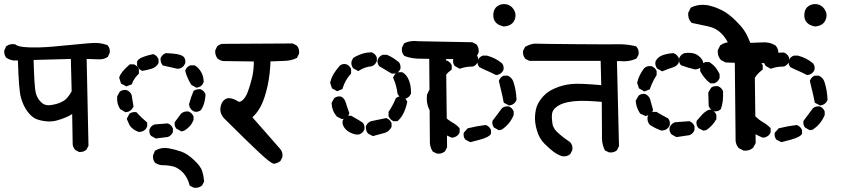

<svg xmlns="http://www.w3.org/2000/svg" viewBox="-39 -775 4059 926"><path d="M340.3 -43 325.7 -50.8 323.7 -51.8 322.8 -53.2Q313 -64.5 311.5 -79.1V-79.6V-80.1L309.1 -225.1Q294.4 -215.3 279.8 -209.5Q268.6 -204.6 257.1 -200.7Q245.6 -196.8 234.4 -193.8Q210.9 -187.5 184.6 -189.9Q158.7 -192.4 137.7 -200.2Q115.2 -208.5 93.8 -236.8Q73.2 -264.2 62 -304.2Q51.3 -341.8 47.4 -483.4H27.3H26.9H26.4Q8.3 -485.8 -7.3 -495.6L-8.8 -496.6L-9.8 -498Q-19.5 -510.7 -18.6 -529.8V-531.7L-17.6 -533.2L-10.7 -548.8L-9.8 -551.3L-7.8 -552.7Q9.3 -564.9 31.7 -561.5L35.2 -561Q47.4 -548.3 101.1 -546.6Q154.8 -544.9 211.2 -549.8Q267.6 -554.7 328.9 -560.8Q390.1 -566.9 404.8 -567.4Q442.9 -570.3 477.1 -558.1L479.5 -557.1L481 -555.2Q492.7 -541 490.2 -521.5L489.7 -519.5L489.3 -518.6L482.4 -503.9L481.4 -501L479 -499.5Q461.9 -488.3 439.5 -488.8Q430.7 -488.8 415.5 -489.5Q400.4 -490.2 378.9 -490.7L387.7 -74.2V-71.8L386.7 -69.8L378.9 -55.2L377.9 -53.2L376.5 -52.2Q363.8 -41 344.2 -42H341.8ZM258.3 -283.7Q271 -288.6 283.2 -301.3Q294.9 -313.5 306.6 -334.5L302.7 -490.7L123 -485.8Q126.5 -356.4 133.3 -327.6Q140.6 -299.3 160.6 -280.8Q179.7 -263.2 209 -268.6Q240.7 -273.9 256.8 -282.7L257.3 -283.2Z M895 129.9 879.4 122.1 875.5 120.1 874.5 115.7Q871.6 104.5 867.4 94.7Q863.3 85 857.7 76.2Q852.1 67.4 845 59.3Q837.9 51.3 830.3 45.4Q822.8 39.6 815.2 35.4Q807.6 31.2 799.8 28.8Q774.9 21.5 739.3 21.5H738.3H737.8Q723.1 19 710.4 11.2L709.5 10.3L708.5 9.3Q696.8 -4.9 699.2 -25.4V-26.9L700.2 -28.3L707 -44.9L708 -47.9L710.9 -49.3Q739.3 -65.9 773.4 -60.1Q805.2 -54.2 835 -43.9Q850.6 -38.6 866 -28.1Q881.3 -17.6 897.5 -2.4Q929.7 27.8 936.5 51.3Q943.4 73.2 945.3 97.7V100.6L944.3 103L936.5 117.7L935.5 119.6L934.1 120.6Q920.4 131.8 898.9 130.9H897ZM709 -108.9 691.4 -118.7 689.9 -119.1 689 -120.6Q679.2 -131.8 681.6 -149.9L682.1 -150.9L682.6 -152.3Q685.5 -159.7 691.2 -165.3Q696.8 -170.9 704.1 -173.8L705.6 -174.8H707L767.6 -179.7H770L772.5 -178.7Q787.6 -172.4 793.9 -157.2L794.9 -155.3V-153.3V-140.6V-138.7L794.4 -137.2L793.9 -136.7Q791 -129.4 785.4 -123.8Q779.8 -118.2 772.5 -115.2L771 -114.3H769.5L714.8 -107.4L711.9 -106.9ZM628.9 -139.2Q604.5 -147 586.9 -168.9L586.4 -169.9L585.9 -170.9L574.2 -197.3L572.3 -201.7L574.2 -205.6L584 -224.1L585 -226.1L586.9 -227.5Q597.7 -235.4 614.7 -234.4L618.7 -233.9L621.6 -231.4Q631.8 -219.7 643.3 -208.7Q654.8 -197.8 667.5 -187L670.9 -184.1V-179.7V-167V-165L670.4 -163.6L669.9 -163.1Q663.6 -147.5 647 -141.1H646L645 -140.6L633.3 -138.7L631.3 -138.2ZM832 -143.1 813.5 -153.8 812 -154.3 811 -155.8Q801.3 -167 803.7 -184.1L804.2 -186.5L805.7 -188.5L834 -226.6L835 -227.5L835.9 -228.5Q851.1 -239.7 869.6 -237.3L870.6 -236.8L872.1 -236.3Q887.2 -230 893.6 -214.8L894.5 -212.9V-210.9V-198.2V-196.3L893.6 -194.3Q880.9 -163.1 849.6 -145L848.6 -144H847.2L839.4 -142.1L835.4 -141.1ZM562.5 -235.8 543 -247.6 541 -248.5 539.6 -250.5Q522.9 -275.9 526.4 -309.6V-311.5L527.8 -313.5L537.6 -331.1L538.6 -333L540.5 -334.5Q554.7 -343.3 570.8 -340.8L571.8 -340.3L573.2 -339.8Q588.4 -333.5 594.7 -319.3L595.2 -318.4L595.7 -317.4Q599.6 -296.4 604.5 -264.2L605 -261.2L603.5 -258.3Q596.2 -243.7 582 -237.3L581.1 -236.8L580.1 -236.3L569.3 -234.4L565.4 -233.9ZM897.5 -237.3Q882.3 -243.7 876 -258.8L875.5 -259.8L875 -260.7L873 -270.5L872.6 -272.9L873.5 -274.9Q877.4 -290 882.3 -304.7Q887.2 -319.3 893.6 -334L894.5 -336.9L897.5 -338.4Q909.7 -345.7 926.3 -344.7H928.2L929.7 -343.8Q944.8 -337.4 951.2 -322.3L952.1 -319.8V-317.9Q951.2 -302.7 948.5 -289.8Q945.8 -276.9 941.4 -265.6Q937 -254.4 931.2 -245.6L930.2 -244.1L928.7 -243.2Q916.5 -233.9 899.9 -236.3L898.9 -236.8ZM904.3 -354 885.7 -364.7 883.8 -365.7 882.3 -367.7Q876.5 -377.4 871.3 -387.7Q866.2 -397.9 862.1 -408.7Q857.9 -419.4 855 -431.2L854 -434.1L855.5 -437.5Q861.8 -452.6 877 -459L878.9 -460H880.4H880.9H896.5H898.9L900.9 -459Q909.7 -454.1 917 -446.5Q924.3 -439 930.4 -428.7Q936.5 -418.5 939.7 -406.5Q942.9 -394.5 943.4 -381.3V-378.9L942.4 -377Q939.5 -369.6 934.3 -364Q929.2 -358.4 921.9 -355.5L920.9 -355L919.9 -354.5L911.1 -352.5L907.7 -352.1ZM566.9 -360.4 548.3 -370.1 544.4 -372.1 543.5 -376 536.6 -397.5 535.6 -400.4 536.6 -402.8Q543 -426.3 584.5 -462.4L586.9 -464.8H590.8H604.5H606.4L607.9 -464.4L608.4 -463.9Q623.5 -457.5 629.9 -442.4L630.9 -440.4V-438.5V-423.8V-419.9L627.9 -417Q621.1 -410.2 615.5 -403.1Q609.9 -396 605.5 -388.2Q601.1 -380.4 598.1 -372.1L596.2 -368.2L592.3 -366.7L574.7 -359.9L570.8 -358.4ZM644.5 -434.6Q641.6 -435.5 639.2 -437.3Q636.7 -439 634.3 -440.9Q631.8 -442.9 629.9 -445.3Q627.9 -447.8 626.2 -450.2Q624.5 -452.6 623 -455.6L622.1 -457.5V-460V-475.6V-478.5L623.5 -480.5Q626 -485.4 630.9 -489.3Q635.7 -493.2 642.1 -496.3Q648.4 -499.5 657.2 -502.4Q666 -505.4 675.3 -508.1Q684.6 -510.7 696.8 -513.2L700.2 -514.2L703.1 -512.7Q706.5 -511.2 710 -509Q713.4 -506.8 716.1 -504.2Q718.8 -501.5 720.9 -498Q723.1 -494.6 724.6 -491.2L725.6 -489.3V-487.3V-473.6V-471.2L724.6 -469.2Q715.8 -452.1 694.3 -444.3Q675.3 -438 649.9 -433.6L647 -433.1ZM816.4 -443.4Q783.2 -450.2 749.5 -458.5L746.6 -459L744.1 -461.9Q734.4 -474.6 735.4 -492.7V-494.6L736.3 -496.6Q743.7 -511.2 757.8 -517.6L759.8 -518.6H762.2Q794.9 -517.6 814.9 -513.9Q835 -510.3 845.7 -502L846.7 -501L847.7 -500Q856.9 -487.8 854.5 -471.2L854 -470.2V-469.2Q851.6 -463.9 848.6 -459.5Q845.7 -455.1 841.3 -451.7Q836.9 -448.2 832 -446.3L831.1 -445.8L830.1 -445.3L820.3 -443.4H818.4Z M1279.8 14.2Q1264.2 10.3 1210.7 -39.6Q1157.2 -89.4 1040 -206.1L1039.6 -206.5L1039.1 -207Q1021 -229.5 1023.9 -253.9Q1026.9 -277.8 1040 -291Q1054.7 -305.7 1076.2 -300.3Q1093.8 -296.4 1108.9 -286.1Q1116.7 -280.8 1128.9 -290Q1133.8 -293.9 1138.2 -299.3Q1142.6 -304.7 1147 -312.3Q1151.4 -319.8 1154.8 -329.1Q1158.7 -338.9 1162.4 -350.1Q1166 -361.3 1169.7 -374Q1173.3 -386.7 1176.8 -400.9Q1185.5 -438 1185.1 -478.5L1039.1 -480.5H1038.1H1037.6Q1022.5 -482.9 1010.7 -492.2L1009.3 -493.2L1008.8 -494.6Q998 -509.8 999 -529.8V-531.7L1000 -533.7L1007.8 -550.3L1008.8 -551.8L1010.3 -553.2Q1023.9 -565.4 1045.4 -563.5L1370.1 -565.4H1372.6L1374.5 -564.5L1390.1 -556.6L1391.6 -555.7L1393.1 -554.2Q1405.8 -540.5 1403.3 -517.6V-515.6L1402.3 -514.2L1394.5 -498.5L1393.1 -495.6L1389.6 -494.1Q1364.7 -482.4 1334 -481.4Q1320.8 -481 1303.7 -480.2Q1286.6 -479.5 1265.6 -479Q1263.7 -419.9 1252 -362.8Q1245.1 -331.5 1236.8 -306.4Q1228.5 -281.2 1218.3 -261.7Q1200.2 -228.5 1178.2 -209.5L1312 -57.1Q1325.7 -41 1323.2 -19.5L1322.8 -17.6L1322.3 -16.1L1314.5 -0.5L1313.5 1.5L1311.5 2.9Q1298.8 12.2 1283.7 14.6H1281.7Z M2065.9 -35.2 2050.3 -43 2047.9 -44.4 2046.4 -46.9Q2039.1 -58.6 2036.1 -72.5Q2033.2 -86.4 2034.2 -101.1L2031.2 -491.2Q2004.4 -491.2 1977.1 -492.2Q1943.4 -493.2 1913.6 -504.4L1911.1 -505.4L1909.7 -507.3Q1897 -521 1899.4 -543V-544.9L1900.4 -546.4L1908.2 -563L1909.7 -565.9L1912.6 -567.4Q1927.2 -574.2 1943.6 -576.4Q1960 -578.6 1977.5 -576.2L2236.3 -571.3H2238.8L2240.7 -570.3L2256.3 -562.5L2258.3 -561.5L2259.3 -560.1Q2272 -544.9 2269.5 -523.4L2269 -521.5L2268.6 -520L2260.7 -504.4L2259.8 -502.4L2257.8 -501Q2255.4 -499 2252.7 -497.6Q2250 -496.1 2247.1 -494.9Q2244.1 -493.7 2241.2 -492.7Q2238.3 -491.7 2235.4 -491.2Q2232.4 -490.7 2229.5 -490.2H2229H2228.5H2112.3L2117.2 -67.4V-64.9L2116.2 -63L2108.4 -47.4L2107.4 -45.4L2106 -44.4Q2090.8 -31.7 2069.3 -34.2L2067.4 -34.7ZM1756.3 -120.1 1737.8 -129.9 1735.8 -130.9 1734.4 -132.8Q1724.6 -145.5 1725.6 -164.6V-166.5L1726.6 -168Q1729.5 -175.3 1735.1 -180.9Q1740.7 -186.5 1748 -189.5L1749 -189.9L1750 -190.4Q1786.1 -197.3 1821.3 -205.1L1824.2 -205.6L1827.1 -204.1Q1842.3 -197.8 1848.6 -182.6L1849.6 -180.7V-178.7V-166V-163.6L1848.6 -161.6Q1843.3 -151.4 1835.4 -144.3Q1827.6 -137.2 1816.9 -134.3L1763.2 -119.6L1759.8 -118.7ZM1678.7 -126Q1649.9 -131.3 1631.3 -148.4Q1610.8 -167 1613.3 -191.4V-192.9L1614.3 -194.3Q1615.7 -197.8 1617.9 -201.2Q1620.1 -204.6 1622.8 -207.3Q1625.5 -210 1628.9 -212.2Q1632.3 -214.4 1635.7 -215.8L1637.7 -216.8H1639.6H1652.3H1654.8L1657.2 -215.3Q1695.8 -193.8 1710 -183.6L1710.9 -183.1L1711.4 -182.1Q1716.3 -176.3 1718 -168.7Q1719.7 -161.1 1718.8 -151.9L1718.3 -150.9L1717.8 -149.4Q1714.8 -142.1 1709.2 -136.5Q1703.6 -130.9 1696.3 -127.9L1694.8 -127H1693.4L1681.6 -126H1680.2ZM1856.9 -191.4Q1852.1 -193.8 1848.1 -197Q1844.2 -200.2 1841.1 -204.1Q1837.9 -208 1835.9 -212.9L1835 -214.8V-216.8V-232.4V-235.4L1836.4 -237.8Q1855.5 -266.1 1869.1 -298.8L1869.6 -300.8L1871.6 -302.2Q1882.8 -312 1899.9 -309.6L1900.9 -309.1L1902.3 -308.6Q1917.5 -302.2 1923.8 -287.1L1925.3 -284.2L1924.8 -281.2Q1911.1 -220.2 1880.4 -192.9L1877.9 -190.4H1874H1861.3H1858.9ZM1606.9 -202.1 1587.4 -211.9 1585.4 -212.9 1584.5 -214.4Q1561.5 -241.2 1560.5 -275.9V-278.8L1561.5 -280.8L1571.3 -299.3L1572.8 -301.8L1574.7 -302.7Q1587.4 -312 1604 -309.6L1605 -309.1L1606.4 -308.6Q1622.6 -302.2 1629.4 -277.8Q1630.4 -275.4 1631.1 -272.7Q1631.8 -270 1632.6 -267.3Q1633.3 -264.6 1634.3 -262Q1635.3 -259.3 1636.2 -256.3Q1637.2 -253.4 1638.2 -250.5Q1639.2 -247.6 1640.4 -244.6Q1641.6 -241.7 1642.6 -238.5Q1643.6 -235.4 1645 -231.9L1646 -228.5L1644.5 -224.6Q1641.6 -217.3 1636 -211.7Q1630.4 -206.1 1623 -203.1L1621.6 -202.1H1620.1L1612.3 -201.2L1609.4 -200.7ZM1901.4 -300.3Q1896 -302.2 1891.8 -305.7Q1887.7 -309.1 1884.3 -313.2Q1880.9 -317.4 1878.9 -322.3L1877.9 -323.7V-325.2Q1873.5 -362.8 1858.4 -396.5L1856.4 -400.4L1858.4 -404.3Q1864.7 -419.4 1879.9 -425.8L1881.8 -426.8H1900.9L1903.3 -425.3Q1921.9 -415 1932.6 -389.2Q1943.4 -364.3 1943.4 -326.2V-324.2L1942.4 -322.3Q1936 -307.1 1920.9 -300.8L1918.9 -299.8H1902.3H1901.9ZM1583 -337.4 1565.4 -347.2 1562 -348.6 1561 -352.5 1554.2 -373 1553.2 -375.5 1553.7 -377.9Q1556.6 -389.6 1561 -400.4Q1565.4 -411.1 1571.8 -421.4Q1584 -440.4 1599.1 -457.5L1599.6 -458L1600.1 -458.5Q1611.3 -468.3 1629.4 -465.8L1630.4 -465.3L1631.8 -464.8Q1647 -458.5 1653.3 -444.3L1654.3 -442.4V-440.4V-423.8V-419.9L1651.9 -417.5Q1625 -387.7 1613.8 -349.6L1612.3 -345.2L1608.4 -343.8L1591.8 -336.9L1587.4 -335ZM1847.7 -421.4 1792 -454.6 1790.5 -455.6 1789.1 -457Q1779.8 -469.2 1782.2 -485.8L1782.7 -486.8L1783.2 -488.3Q1789.6 -503.4 1804.7 -509.8L1806.6 -510.7H1808.1H1808.6H1825.2H1827.1L1829.1 -509.8Q1857.9 -497.6 1884.3 -475.1L1885.3 -474.6L1885.7 -473.6Q1890.1 -468.3 1891.6 -461.2Q1893.1 -454.1 1892.6 -445.8V-443.8L1891.6 -442.4Q1885.3 -427.2 1870.1 -420.9L1868.2 -419.9H1866.7H1866.2H1852.5H1849.6ZM1683.6 -435.1 1666 -444.8 1664.1 -445.8 1663.1 -447.8Q1653.8 -460.4 1656.2 -478L1656.7 -479.5L1657.2 -481L1663.1 -492.7L1664.6 -495.1L1666.5 -496.6Q1670.9 -499.5 1675.5 -502Q1680.2 -504.4 1685.3 -506.8Q1690.4 -509.3 1695.6 -511.2Q1700.7 -513.2 1706.1 -515.1Q1728 -522.5 1752 -522.5H1753.9L1755.9 -521.5Q1763.2 -518.6 1768.8 -512.9Q1774.4 -507.3 1777.3 -500L1778.3 -498V-496.1V-482.4V-480.5L1777.8 -479Q1775.4 -473.6 1772.2 -469Q1769 -464.4 1764.4 -461.2Q1759.8 -458 1754.4 -455.6L1753.4 -455.1H1752Q1744.1 -454.6 1736.6 -452.9Q1729 -451.2 1721.9 -448.7Q1714.8 -446.3 1707.8 -442.9Q1700.7 -439.5 1693.8 -435.1L1689 -432.1Z M2226.1 -90.8 2207.5 -100.6 2205.6 -101.6 2204.1 -103.5Q2194.8 -115.7 2197.3 -132.3L2197.8 -135.3L2199.7 -137.2L2214.4 -153.8L2216.3 -156.2L2219.2 -156.7Q2259.8 -167 2301.8 -171.9H2304.2L2306.6 -170.9Q2321.8 -164.6 2328.1 -149.4L2329.1 -147.5V-145.5V-132.8V-130.9L2328.6 -129.4L2328.1 -128.9Q2322.3 -114.7 2276.4 -101.6Q2264.2 -98.1 2235.4 -90.8H2234.9L2234.4 -90.3H2233.9H2233.4H2232.9L2229 -89.4ZM2138.2 -111.8Q2121.6 -118.2 2106.2 -127Q2090.8 -135.7 2076.2 -147.5L2075.2 -148.4L2074.7 -148.9Q2060.1 -166 2062.5 -187.5V-189L2063.5 -190.4Q2066.4 -197.8 2072 -203.4Q2077.6 -209 2085 -211.9L2086.9 -212.9H2088.9H2101.6H2105.5L2108.4 -210Q2122.1 -196.3 2140.1 -186Q2160.6 -174.8 2175.3 -159.2L2177.7 -156.2V-152.3V-138.7V-136.7L2176.8 -134.8Q2173.8 -127.4 2168.2 -122.3Q2162.6 -117.2 2155.3 -114.3L2154.3 -113.8L2153.3 -113.3L2143.6 -111.3L2140.6 -110.8ZM2363.3 -148.9 2345.7 -158.7 2344.2 -159.2 2342.8 -161.1Q2333.5 -173.3 2335.9 -189.9L2336.4 -192.4L2337.9 -194.3L2381.8 -252.9L2382.8 -254.4L2384.3 -254.9Q2397 -264.2 2414.6 -261.7L2416 -261.2L2417 -260.7Q2420.4 -259.3 2423.6 -257.1Q2426.8 -254.9 2429.4 -252.2Q2432.1 -249.5 2434.1 -246.1Q2436 -242.7 2437.5 -239.3L2438.5 -237.3V-235.4V-222.7V-220.7L2438 -219.2Q2429.2 -198.2 2415.5 -181.2Q2401.9 -164.1 2382.3 -150.9L2380.9 -149.9L2378.9 -149.4L2370.1 -147.5L2366.7 -147ZM2059.1 -223.6 2040.5 -233.4 2038.1 -234.9 2036.6 -237.3Q2015.1 -272 2020.5 -317.4V-318.8L2021.5 -320.3L2029.3 -337.9L2030.3 -339.8L2031.7 -341.3Q2045.9 -353 2064.9 -350.6L2065.9 -350.1L2067.4 -349.6Q2082.5 -343.3 2088.9 -328.1L2089.8 -326.2V-324.2Q2089.8 -290 2099.1 -252.4L2100.1 -249L2098.6 -246.1Q2092.3 -231 2078.1 -224.6L2076.7 -223.6H2075.2L2064.5 -222.7H2061.5ZM2413.6 -267.6 2395 -277.3 2390.6 -279.8 2389.6 -284.2Q2387.2 -296.9 2384.8 -308.8Q2382.3 -320.8 2379.4 -332.5Q2376.5 -344.2 2373.5 -356.4Q2370.6 -368.7 2367.7 -381.8L2366.7 -384.8L2368.2 -387.7Q2371.1 -395 2376.2 -400.6Q2381.3 -406.2 2388.7 -409.2L2390.6 -410.2H2392.6H2408.2H2410.6L2413.1 -408.7Q2418.9 -405.3 2424.1 -400.6Q2429.2 -396 2432.6 -390.1Q2436 -384.3 2438 -377.9Q2450.2 -339.8 2452.1 -295.4V-293L2451.2 -291Q2444.8 -275.9 2429.7 -269.5L2428.7 -269H2428.2L2420.4 -267.1L2416.5 -266.1ZM2057.6 -375Q2042.5 -381.3 2036.1 -396.5L2035.6 -397.5L2035.2 -398.4L2033.2 -409.2V-411.1V-413.1Q2040 -442.4 2062 -463.4Q2085.4 -485.8 2114.3 -483.4H2115.7L2117.2 -482.4Q2132.3 -476.1 2138.7 -461.9L2139.6 -460V-458V-444.3V-439.5L2135.7 -436.5Q2108.4 -416.5 2092.8 -384.3L2091.8 -382.3L2089.8 -380.9Q2078.1 -371.6 2060.1 -374L2059.1 -374.5ZM2351.1 -414.1Q2332.5 -423.8 2313.5 -432.1Q2293.5 -440.4 2274.9 -450.2L2272.9 -451.2L2271.5 -453.1Q2262.2 -465.3 2264.6 -481.9L2265.1 -482.9L2265.6 -484.4Q2272 -499.5 2287.1 -505.9L2289.1 -506.8H2290.5H2291H2308.6H2310.1L2311 -506.3Q2350.1 -496.1 2381.3 -470.2L2381.8 -469.7L2382.8 -468.8Q2392.1 -456.5 2389.6 -439.9L2389.2 -439L2388.7 -437.5Q2382.3 -422.4 2367.2 -416L2366.2 -415.5H2365.7L2357.9 -413.6L2354 -412.6ZM2173.8 -445.8 2156.2 -455.6 2154.8 -456.1 2153.3 -458Q2144 -470.2 2146.5 -486.8L2147 -490.7L2149.9 -493.2Q2188 -523.4 2240.7 -521.5H2242.2L2244.1 -520.5Q2249 -518.6 2253.2 -515.4Q2257.3 -512.2 2260.5 -508.1Q2263.7 -503.9 2265.6 -499L2266.6 -497.1V-495.1V-480.5V-478.5L2266.1 -477.1L2265.6 -476.6Q2259.3 -461.4 2244.1 -455.1L2242.2 -454.1H2240.2Q2229.5 -454.1 2219.5 -453.1Q2209.5 -452.1 2200.2 -450Q2190.9 -447.8 2182.1 -444.8L2177.7 -443.4ZM2389.6 -647.5Q2386.2 -648.4 2383.5 -649.2Q2380.9 -649.9 2378.2 -650.9Q2375.5 -651.9 2372.8 -652.8Q2370.1 -653.8 2367.7 -655Q2365.2 -656.2 2363 -657.7Q2360.8 -659.2 2358.9 -660.6Q2356.9 -662.1 2355 -663.8Q2353 -665.5 2351.6 -667.5Q2338.4 -682.1 2340.3 -707.5Q2342.3 -734.4 2361.8 -746.6Q2380.9 -758.3 2402.8 -754.4Q2424.8 -750 2437.5 -731Q2450.7 -711.9 2446.3 -689.9Q2443.8 -679.2 2438.5 -670.9Q2433.1 -662.6 2424.8 -657.2Q2419.4 -653.8 2414.1 -651.9Q2408.7 -649.9 2403.1 -648.7Q2397.5 -647.5 2391.6 -647.5H2390.6Z M2896.5 -41 2881.8 -47.9 2878.4 -49.3 2877 -52.7Q2861.3 -85.9 2864.3 -125.5L2863.3 -283.7Q2830.6 -286.6 2795.9 -288.1Q2757.3 -290 2727.1 -286.6Q2697.3 -283.2 2676.3 -275.9Q2655.3 -268.6 2639.6 -254.9Q2625.5 -242.2 2623.5 -226.1Q2621.1 -207 2625 -180.7Q2625.5 -175.8 2627 -171.1Q2628.4 -166.5 2630.6 -161.9Q2632.8 -157.2 2635.7 -152.8Q2638.7 -148.4 2642.3 -144Q2646 -139.6 2650.9 -135.7Q2674.8 -113.3 2709.5 -90.3L2710.4 -89.4L2711.4 -88.4Q2717.8 -81.5 2720.2 -72.5Q2722.7 -63.5 2721.7 -53.7L2721.2 -51.8L2720.7 -50.3L2712.9 -34.7L2711.9 -33.2L2710.9 -31.7Q2695.3 -18.1 2672.4 -21.5L2671.4 -22H2670.4Q2647.5 -30.3 2628.4 -44.9Q2609.9 -59.1 2586.9 -82Q2562.5 -106 2550.8 -145Q2539.1 -183.6 2541.5 -216.8Q2543.9 -249.5 2553.2 -269.5Q2562 -289.6 2582 -311.5Q2602.5 -334.5 2638.7 -349.6Q2674.3 -365.2 2715.8 -369.6Q2754.9 -374 2860.8 -364.3L2857.9 -481.4H2516.6H2514.2L2512.2 -482.4L2496.6 -490.2L2494.6 -491.2L2493.7 -492.7Q2482.4 -506.3 2483.4 -526.9V-528.8L2484.4 -530.8L2492.2 -546.4L2493.7 -549.3L2496.6 -550.8Q2525.4 -565.4 2543.5 -564.5Q2559.1 -563.5 2733.6 -562Q2908.2 -560.5 2942.9 -561.5Q2979.5 -562.5 3025.4 -552.7L3028.3 -551.8L3030.8 -549.3Q3043.5 -535.6 3041 -513.7L3040.5 -511.7L3040 -510.3L3032.2 -495.6L3030.3 -492.7L3027.3 -491.2Q2993.2 -475.6 2950.7 -480.5L2936.5 -480L2946.3 -72.3V-70.3L2945.3 -67.9L2937.5 -52.2L2936.5 -50.3L2935.1 -49.3Q2920.9 -37.6 2899.4 -40H2897.9Z M3545.4 -49.8 3525.9 -59.6 3523.9 -60.5 3522.9 -62Q3517.1 -68.8 3513.4 -77.1Q3509.8 -85.4 3508.8 -94.7V-95.2V-95.7L3504.9 -472.2L3463.4 -473.6H3461.4L3459.5 -474.6L3439.9 -484.4L3438.5 -485.4L3437 -486.8Q3420.4 -505.4 3422.9 -531.2V-533.2L3423.8 -534.7L3433.6 -554.2L3435.1 -556.6L3437.5 -558.1Q3441.9 -561 3446 -563Q3450.2 -564.9 3454.6 -566.7Q3459 -568.4 3463.1 -569.3Q3467.3 -570.3 3471.2 -570.8Q3459 -594.7 3439.5 -614.3Q3414.1 -639.6 3377.9 -647.5Q3338.9 -656.2 3299.8 -664.1L3296.4 -665L3294.4 -667.5Q3277.8 -686 3280.3 -711.9V-713.9L3281.2 -715.3L3291 -734.9L3292.5 -737.8L3295.4 -739.3Q3329.6 -756.3 3373.5 -750H3374Q3379.4 -748.5 3384.5 -747.3Q3389.6 -746.1 3394.5 -744.6Q3399.4 -743.2 3404.5 -741.5Q3409.7 -739.7 3414.6 -738Q3419.4 -736.3 3424.1 -734.1Q3428.7 -731.9 3433.3 -730Q3438 -728 3442.9 -725.6Q3475.6 -709 3510.7 -673.8Q3522.5 -662.1 3531.7 -651.6Q3541 -641.1 3547.9 -631.3Q3554.7 -621.6 3559.6 -612.8Q3570.8 -591.3 3579.6 -568.4L3632.3 -570.3Q3670.4 -574.2 3700.2 -556.2L3701.7 -555.2L3702.6 -554.2Q3717.3 -537.6 3714.8 -511.7V-509.8L3713.9 -508.3L3704.1 -488.8L3702.6 -486.3L3700.2 -484.9Q3668.5 -465.8 3626.5 -471.7L3600.6 -470.2L3605.5 -87.9V-85.4L3604.5 -83L3593.8 -63.5L3592.8 -62L3591.3 -61Q3574.7 -46.4 3548.8 -48.8H3546.9ZM3220.7 -115.2 3201.2 -126 3199.7 -127 3198.2 -128.9Q3188 -141.6 3190.4 -159.7L3190.9 -161.1L3191.4 -162.1Q3198.7 -178.7 3215.3 -185.1L3216.8 -185.5H3218.3Q3250.5 -187.5 3283.2 -190.4H3285.6L3288.1 -189.5Q3303.2 -183.1 3309.6 -168L3310.5 -166V-164.1V-150.4V-148.4L3310.1 -147Q3303.7 -130.4 3288.1 -124L3286.6 -123.5L3285.6 -123L3227.1 -114.3L3223.6 -113.8ZM3148.9 -146Q3122.6 -155.3 3097.2 -171.4L3096.2 -172.4L3095.2 -172.9Q3081.5 -188 3084 -210V-211.4L3085 -212.9Q3091.3 -228.5 3107.9 -234.9L3109.4 -235.4H3111.3H3125H3127.9L3129.9 -233.9Q3155.3 -218.3 3181.2 -205.1L3183.1 -204.1L3184.6 -202.1Q3193.8 -190.4 3191.4 -172.4L3190.9 -171.4L3190.4 -169.9Q3184.1 -154.3 3167.5 -147.9H3166.5L3165.5 -147.5L3153.8 -145.5L3151.4 -145ZM3350.1 -146.5 3331.5 -156.2 3329.6 -157.2 3328.6 -158.7Q3317.9 -170.9 3320.3 -189L3320.8 -191.4L3322.3 -193.8Q3337.4 -211.9 3347.7 -222.7Q3357.9 -233.4 3369.1 -240.2Q3380.4 -247.1 3389.6 -246.1H3391.1L3392.6 -245.1Q3395.5 -244.1 3398.2 -242.4Q3400.9 -240.7 3403.3 -238.5Q3405.8 -236.3 3408 -233.9Q3410.2 -231.4 3411.9 -228.8Q3413.6 -226.1 3415 -222.7L3416 -220.7V-218.8V-203.1V-200.7L3414.6 -198.2Q3397.9 -168.9 3370.1 -149.4L3368.2 -147.9L3366.2 -147.5L3356.4 -145.5L3353 -145ZM3071.3 -216.8 3051.8 -225.6 3049.3 -226.6 3047.4 -229Q3041.5 -237.8 3037.4 -247.3Q3033.2 -256.8 3030.5 -266.8Q3027.8 -276.9 3027.3 -287.6V-290.5L3028.8 -293L3039.6 -311.5L3040 -313L3041.5 -314Q3052.2 -323.7 3069.8 -322.3H3071.8L3073.2 -321.3Q3089.4 -314 3095.7 -298.8L3096.2 -298.3V-297.4Q3103 -272.9 3109.9 -247.6L3110.8 -244.6L3109.9 -241.7Q3103 -225.1 3086.4 -218.3H3085.9H3085.4L3077.6 -216.3L3074.2 -215.3ZM3402.3 -239.3Q3386.2 -246.6 3379.9 -261.7L3378.9 -263.7V-265.1L3377 -325.7V-328.6L3378.4 -331.1L3389.2 -349.6L3390.1 -351.6L3392.1 -352.5Q3396 -356 3401.4 -357.7Q3406.7 -359.4 3412.1 -359.6Q3417.5 -359.9 3423.3 -359.4L3424.3 -358.9L3425.8 -358.4Q3440.9 -352.1 3447.3 -336.9L3448.2 -335V-333.5Q3450.2 -281.7 3438 -250.5L3437 -248L3435.1 -246.6Q3422.9 -235.8 3404.8 -238.3L3403.3 -238.8ZM3064.5 -336.4 3045.9 -347.2 3042.5 -348.6 3041.5 -352.5 3034.7 -373 3033.7 -375.5 3034.7 -378.4Q3037.6 -390.6 3042.2 -402.1Q3046.9 -413.6 3053.2 -424.3Q3059.6 -435.1 3067.4 -445.3L3067.9 -446.3L3068.8 -446.8Q3073.2 -450.7 3078.6 -453.1Q3084 -455.6 3089.6 -456.1Q3095.2 -456.5 3101.6 -456.1H3103L3104.5 -455.1Q3119.6 -449.2 3127 -434.1L3127.9 -432.1V-429.7V-416V-413.1L3126.5 -410.6Q3107.4 -380.4 3096.2 -348.1L3094.7 -344.2L3090.3 -342.3L3072.8 -335.4L3068.4 -334ZM3384.8 -375Q3377.4 -380.4 3371.1 -386.7Q3364.7 -393.1 3359.1 -399.9Q3353.5 -406.7 3348.4 -414.3Q3343.3 -421.9 3338.9 -430.2L3337.9 -432.1V-434.6V-448.2V-450.2L3338.4 -451.7Q3341.8 -460 3347.4 -465.8Q3353 -471.7 3360.4 -474.6L3362.3 -475.6H3364.3H3379.9H3382.8L3385.3 -473.6Q3401.4 -462.9 3412.6 -448.7Q3423.8 -434.6 3431.2 -418L3431.6 -416V-414.1V-400.4V-398.4L3430.7 -396.5Q3423.3 -380.4 3408.2 -374L3406.2 -373H3404.8H3404.3H3390.6H3387.2ZM3150.4 -433.1 3131.8 -443.8 3129.9 -444.8 3128.9 -446.8Q3119.6 -459.5 3122.1 -477.1L3122.6 -478.5L3123 -480Q3133.8 -501 3158.2 -509.3Q3179.7 -516.6 3206.1 -518.6H3208.5L3210.4 -518.1Q3218.8 -515.1 3225.1 -509Q3231.4 -502.9 3234.9 -494.6L3235.4 -493.2V-491.2V-477.5V-476.1L3234.9 -474.1Q3231.4 -464.8 3223.1 -458.5Q3214.8 -452.1 3202.6 -448.7Q3192.9 -445.8 3181.9 -441.7Q3170.9 -437.5 3159.2 -432.6L3154.8 -430.7ZM3312.5 -440.4Q3279.3 -447.8 3247.6 -459.5L3245.1 -460.4L3243.2 -462.9Q3233.9 -474.6 3236.3 -492.7L3236.8 -493.7V-494.6Q3243.7 -511.2 3260.3 -518.1H3261.2L3262.2 -518.6Q3305.7 -524.9 3329.1 -506.3Q3354 -486.8 3352.5 -468.3V-466.3L3351.6 -464.4Q3344.2 -449.2 3329.1 -443.4L3328.1 -442.9L3327.1 -442.4L3316.4 -440.4H3314.5Z M3726.1 -90.8 3707.5 -100.6 3705.6 -101.6 3704.1 -103.5Q3694.8 -115.7 3697.3 -132.3L3697.8 -135.3L3699.7 -137.2L3714.4 -153.8L3716.3 -156.2L3719.2 -156.7Q3759.8 -167 3801.8 -171.9H3804.2L3806.6 -170.9Q3821.8 -164.6 3828.1 -149.4L3829.1 -147.5V-145.5V-132.8V-130.9L3828.6 -129.4L3828.1 -128.9Q3822.3 -114.7 3776.4 -101.6Q3764.2 -98.1 3735.4 -90.8H3734.9L3734.4 -90.3H3733.9H3733.4H3732.9L3729 -89.4ZM3638.2 -111.8Q3621.6 -118.2 3606.2 -127Q3590.8 -135.7 3576.2 -147.5L3575.2 -148.4L3574.7 -148.9Q3560.1 -166 3562.5 -187.5V-189L3563.5 -190.4Q3566.4 -197.8 3572 -203.4Q3577.6 -209 3585 -211.9L3586.9 -212.9H3588.9H3601.6H3605.5L3608.4 -210Q3622.1 -196.3 3640.1 -186Q3660.6 -174.8 3675.3 -159.2L3677.7 -156.2V-152.3V-138.7V-136.7L3676.8 -134.8Q3673.8 -127.4 3668.2 -122.3Q3662.6 -117.2 3655.3 -114.3L3654.3 -113.8L3653.3 -113.3L3643.6 -111.3L3640.6 -110.8ZM3863.3 -148.9 3845.7 -158.7 3844.2 -159.2 3842.8 -161.1Q3833.5 -173.3 3835.9 -189.9L3836.4 -192.4L3837.9 -194.3L3881.8 -252.9L3882.8 -254.4L3884.3 -254.9Q3897 -264.2 3914.6 -261.7L3916 -261.2L3917 -260.7Q3920.4 -259.3 3923.6 -257.1Q3926.8 -254.9 3929.4 -252.2Q3932.1 -249.5 3934.1 -246.1Q3936 -242.7 3937.5 -239.3L3938.5 -237.3V-235.4V-222.7V-220.7L3938 -219.2Q3929.2 -198.2 3915.5 -181.2Q3901.9 -164.1 3882.3 -150.9L3880.9 -149.9L3878.9 -149.4L3870.1 -147.5L3866.7 -147ZM3559.1 -223.6 3540.5 -233.4 3538.1 -234.9 3536.6 -237.3Q3515.1 -272 3520.5 -317.4V-318.8L3521.5 -320.3L3529.3 -337.9L3530.3 -339.8L3531.7 -341.3Q3545.9 -353 3564.9 -350.6L3565.9 -350.1L3567.4 -349.6Q3582.5 -343.3 3588.9 -328.1L3589.8 -326.2V-324.2Q3589.8 -290 3599.1 -252.4L3600.1 -249L3598.6 -246.1Q3592.3 -231 3578.1 -224.6L3576.7 -223.6H3575.2L3564.5 -222.7H3561.5ZM3913.6 -267.6 3895 -277.3 3890.6 -279.8 3889.6 -284.2Q3887.2 -296.9 3884.8 -308.8Q3882.3 -320.8 3879.4 -332.5Q3876.5 -344.2 3873.5 -356.4Q3870.6 -368.7 3867.7 -381.8L3866.7 -384.8L3868.2 -387.7Q3871.1 -395 3876.2 -400.6Q3881.3 -406.2 3888.7 -409.2L3890.6 -410.2H3892.6H3908.2H3910.6L3913.1 -408.7Q3918.9 -405.3 3924.1 -400.6Q3929.2 -396 3932.6 -390.1Q3936 -384.3 3938 -377.9Q3950.2 -339.8 3952.1 -295.4V-293L3951.2 -291Q3944.8 -275.9 3929.7 -269.5L3928.7 -269H3928.2L3920.4 -267.1L3916.5 -266.1ZM3557.6 -375Q3542.5 -381.3 3536.1 -396.5L3535.6 -397.5L3535.2 -398.4L3533.2 -409.2V-411.1V-413.1Q3540 -442.4 3562 -463.4Q3585.4 -485.8 3614.3 -483.4H3615.7L3617.2 -482.4Q3632.3 -476.1 3638.7 -461.9L3639.6 -460V-458V-444.3V-439.5L3635.7 -436.5Q3608.4 -416.5 3592.8 -384.3L3591.8 -382.3L3589.8 -380.9Q3578.1 -371.6 3560.1 -374L3559.1 -374.5ZM3851.1 -414.1Q3832.5 -423.8 3813.5 -432.1Q3793.5 -440.4 3774.9 -450.2L3772.9 -451.2L3771.5 -453.1Q3762.2 -465.3 3764.6 -481.9L3765.1 -482.9L3765.6 -484.4Q3772 -499.5 3787.1 -505.9L3789.1 -506.8H3790.5H3791H3808.6H3810.1L3811 -506.3Q3850.1 -496.1 3881.3 -470.2L3881.8 -469.7L3882.8 -468.8Q3892.1 -456.5 3889.6 -439.9L3889.2 -439L3888.7 -437.5Q3882.3 -422.4 3867.2 -416L3866.2 -415.5H3865.7L3857.9 -413.6L3854 -412.6ZM3673.8 -445.8 3656.2 -455.6 3654.8 -456.1 3653.3 -458Q3644 -470.2 3646.5 -486.8L3647 -490.7L3649.9 -493.2Q3688 -523.4 3740.7 -521.5H3742.2L3744.1 -520.5Q3749 -518.6 3753.2 -515.4Q3757.3 -512.2 3760.5 -508.1Q3763.7 -503.9 3765.6 -499L3766.6 -497.1V-495.1V-480.5V-478.5L3766.1 -477.1L3765.6 -476.6Q3759.3 -461.4 3744.1 -455.1L3742.2 -454.1H3740.2Q3729.5 -454.1 3719.5 -453.1Q3709.5 -452.1 3700.2 -450Q3690.9 -447.8 3682.1 -444.8L3677.7 -443.4ZM3889.6 -647.5Q3886.2 -648.4 3883.5 -649.2Q3880.9 -649.9 3878.2 -650.9Q3875.5 -651.9 3872.8 -652.8Q3870.1 -653.8 3867.7 -655Q3865.2 -656.2 3863 -657.7Q3860.8 -659.2 3858.9 -660.6Q3856.9 -662.1 3855 -663.8Q3853 -665.5 3851.6 -667.5Q3838.4 -682.1 3840.3 -707.5Q3842.3 -734.4 3861.8 -746.6Q3880.9 -758.3 3902.8 -754.4Q3924.8 -750 3937.5 -731Q3950.7 -711.9 3946.3 -689.9Q3943.8 -679.2 3938.5 -670.9Q3933.1 -662.6 3924.8 -657.2Q3919.4 -653.8 3914.1 -651.9Q3908.7 -649.9 3903.1 -648.7Q3897.5 -647.5 3891.6 -647.5H3890.6Z"/></svg>

Font: NaikaiFont
Style: Bold
Weight: 700
Version: Version 1.89